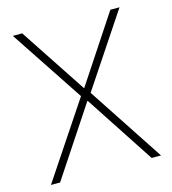

<svg xmlns="http://www.w3.org/2000/svg" viewBox="-105 -784 781 871"><g transform="rotate(-15 285.5 -349.0)"><path d="M27 0H70L285 -325H287L500 0H544L309 -357L536 -698H493L287 -386H285L79 -698H35L263 -354Z"/></g></svg>

Font: IBM Plex Thai Looped ExtraLight
Style: Regular
Weight: 200
Designer: Mike Abbink, Paul van der Laan, Pieter van Rosmalen, Ben Mitchell, Mark Frömberg
Foundry: Bold Monday
Version: Version 1.0